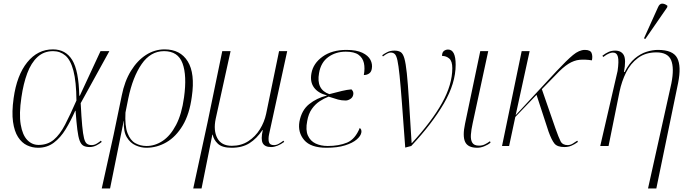

<svg xmlns="http://www.w3.org/2000/svg" viewBox="-20 -825 3863 1085"><path d="M195 10Q162 10 132.5 -4Q103 -18 82 -50.5Q61 -83 53.5 -137Q46 -191 57 -270Q75 -400 134 -473Q193 -546 279 -546Q351 -546 388 -486Q425 -426 428 -284H431L548 -536H598L436 -242Q440 -162 444.5 -114.5Q449 -67 455 -43.5Q461 -20 471.5 -12.5Q482 -5 498 -5Q513 -5 527 -13.5Q541 -22 550 -30L555 -23Q542 -12 524 -3Q506 6 487 6Q465 6 451.5 -1.5Q438 -9 430 -30.5Q422 -52 417 -92.5Q412 -133 407 -199H405Q380 -142 351 -94.5Q322 -47 284 -18.5Q246 10 195 10ZM198 -6Q249 -6 284 -35.5Q319 -65 348 -121Q377 -177 412 -257Q411 -364 395 -425Q379 -486 349.5 -511Q320 -536 280 -536Q228 -536 192 -503Q156 -470 134 -411Q112 -352 101 -275Q87 -181 97 -121.5Q107 -62 134 -34Q161 -6 198 -6Z M555 240 622 -63 668 -285Q684 -366 720 -424.5Q756 -483 805 -514.5Q854 -546 910 -546Q999 -546 1041 -478Q1083 -410 1064 -279Q1051 -180 1012.5 -116Q974 -52 920.5 -21Q867 10 807 10Q777 10 746.5 -3.5Q716 -17 696.5 -49.5Q677 -82 680 -141H679L602 240ZM808 0Q856 0 899.5 -29Q943 -58 975 -119Q1007 -180 1020 -275Q1037 -398 1011.5 -467Q986 -536 907 -536Q831 -536 780.5 -463Q730 -390 705 -269L689 -189Q685 -114 700.5 -73Q716 -32 744.5 -16Q773 0 808 0Z M1072 240 1153 -134 1236 -536H1283L1199 -154Q1185 -88 1208 -44.5Q1231 -1 1290 -1Q1343 -1 1383 -27Q1423 -53 1448.5 -94Q1474 -135 1484 -182L1557 -536H1603L1501 -68Q1495 -41 1499.5 -23Q1504 -5 1528 -5Q1542 -5 1554.5 -12Q1567 -19 1582 -30L1586 -23Q1546 6 1512 6Q1477 6 1465 -15.5Q1453 -37 1465 -90H1463Q1431 -42 1390 -16Q1349 10 1289 10Q1235 10 1211 -13Q1187 -36 1182 -64H1180L1119 240Z M1825 10Q1736 10 1699 -33.5Q1662 -77 1672 -137Q1684 -202 1727 -236.5Q1770 -271 1827 -285V-286Q1777 -299 1754 -331Q1731 -363 1740 -411Q1750 -467 1803 -505Q1856 -543 1938 -543Q1994 -543 2027.5 -527Q2061 -511 2073.5 -486.5Q2086 -462 2081 -436Q2078 -418 2065.5 -409.5Q2053 -401 2036 -401Q2043 -439 2036.5 -468.5Q2030 -498 2006 -515.5Q1982 -533 1934 -533Q1877 -533 1835 -502.5Q1793 -472 1783 -412Q1766 -319 1841 -293Q1883 -304 1912 -311Q1941 -318 1966 -320Q1973 -313 1975.5 -306Q1978 -299 1976 -289Q1973 -274 1959.5 -265.5Q1946 -257 1933 -257Q1910 -257 1890 -262.5Q1870 -268 1837 -279Q1811 -269 1786 -252.5Q1761 -236 1742 -209Q1723 -182 1716 -141Q1706 -90 1720 -59Q1734 -28 1763.5 -14Q1793 0 1832 0Q1895 0 1941 -19Q1987 -38 2013 -102Q2025 -93 2022 -76Q2019 -57 1996 -37Q1973 -17 1930 -3.5Q1887 10 1825 10Z M2270 9Q2259 -142 2251.5 -241Q2244 -340 2238 -398Q2232 -456 2226 -483.5Q2220 -511 2211 -519.5Q2202 -528 2188 -528Q2172 -528 2144 -506L2140 -513Q2155 -524 2171 -531.5Q2187 -539 2209 -539Q2230 -539 2243.5 -531Q2257 -523 2265 -495.5Q2273 -468 2279 -411Q2285 -354 2291 -258.5Q2297 -163 2306 -17H2308Q2420 -139 2478 -243Q2536 -347 2536 -440Q2536 -479 2519 -494Q2502 -509 2478 -509Q2478 -529 2488.5 -537Q2499 -545 2512 -545Q2555 -545 2555 -459Q2555 -355 2488.5 -240.5Q2422 -126 2304 0Z M2677 10Q2624 10 2608.5 -23Q2593 -56 2608 -126L2694 -536H2739L2651 -128Q2643 -92 2641 -63.5Q2639 -35 2649 -18.5Q2659 -2 2687 -2Q2705 -2 2719.5 -9Q2734 -16 2749 -27L2752 -19Q2738 -7 2717 1.5Q2696 10 2677 10Z M2817 0 2928 -536H2973L2894 -174L3125 -423Q3183 -485 3218 -514Q3253 -543 3285 -543Q3316 -543 3323 -525.5Q3330 -508 3325 -484Q3286 -490 3255 -487Q3224 -484 3192.5 -464.5Q3161 -445 3120 -401L3042 -321L3119 -99Q3137 -48 3148 -26.5Q3159 -5 3188 -5Q3202 -5 3215 -12.5Q3228 -20 3242 -30L3246 -23Q3227 -9 3209 -1.5Q3191 6 3170 6Q3129 6 3113 -14Q3097 -34 3080 -81L3012 -289L2892 -164L2857 0Z M3642 240 3774 -354Q3791 -441 3772.5 -485Q3754 -529 3689 -529Q3628 -529 3585.5 -497.5Q3543 -466 3518 -415.5Q3493 -365 3481 -307L3419 0H3372L3470 -424Q3478 -479 3472 -503.5Q3466 -528 3443 -528Q3435 -528 3422 -523Q3409 -518 3389 -503L3384 -510Q3402 -524 3419 -531.5Q3436 -539 3456 -539Q3491 -539 3505 -513.5Q3519 -488 3506 -418H3510Q3535 -468 3567.5 -495Q3600 -522 3634 -532.5Q3668 -543 3698 -543Q3783 -543 3807 -497Q3831 -451 3812 -356L3689 240ZM3627 -605 3619 -608 3698 -783Q3707 -805 3722.5 -804.5Q3738 -804 3752 -792L3750 -783Z"/></svg>

Font: Noto Serif Display ExtraLight
Style: Italic
Weight: 200
Italic angle: -12°
Designer: Monotype Design Team
Foundry: Monotype Imaging Inc.
Version: Version 2.009